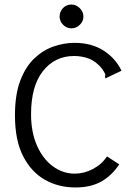

<svg xmlns="http://www.w3.org/2000/svg" viewBox="-20 -817 590 847"><path d="M313 10Q238 10 178 -24Q118 -58 82 -128Q46 -198 46 -308Q46 -400 69.5 -461.5Q93 -523 131.5 -559.5Q170 -596 216.5 -612Q263 -628 309 -628Q383 -628 436 -594.5Q489 -561 516 -505L455 -476L446 -471L443 -478Q446 -486 443 -492.5Q440 -499 431 -513Q403 -547 372 -558.5Q341 -570 307 -570Q222 -570 169.5 -503.5Q117 -437 117 -313Q117 -234 143 -175Q169 -116 213 -83.5Q257 -51 310 -51Q351 -51 390 -71.5Q429 -92 452 -127L506 -92Q473 -42 426.5 -16Q380 10 313 10ZM295 -692Q274 -692 258.5 -707.5Q243 -723 243 -744Q243 -766 258 -781.5Q273 -797 295 -797Q316 -797 332 -781Q348 -765 348 -744Q348 -723 332 -707.5Q316 -692 295 -692Z"/></svg>

Font: Inconsolata SemiExpanded
Style: Regular
Weight: 400
Width: 6
Monospace: yes
Designer: Raph Levien, Cyreal, Brenton Simpson
Foundry: Raph Levien, Cyreal, Google
Version: Version 3.000; ttfautohint (v1.8.2.53-6de2)